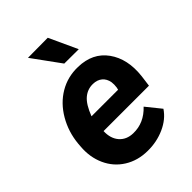

<svg xmlns="http://www.w3.org/2000/svg" viewBox="-220 -854 968 968"><g transform="rotate(-45 264.5 -370.0)"><path d="M252.4 9.8Q183.1 9.3 129.6 -24.2Q76.2 -57.6 49.8 -116Q23.4 -174.3 29.3 -244.6L30.8 -264.2Q38.1 -341.3 75.7 -405.8Q113.3 -470.2 172.4 -505.1Q231.4 -540 303.2 -538.1Q405.3 -536.1 457.8 -463.1Q510.3 -390.1 497.6 -278.3L489.7 -218.3H166Q164.1 -167 190.9 -136.2Q217.8 -105.5 264.2 -104.5Q339.4 -102.5 396 -162.6L459 -84.5Q429.2 -39.6 373 -14.4Q316.9 10.7 252.4 9.8ZM296.4 -424.3Q258.3 -425.3 228.8 -400.4Q199.2 -375.5 175.8 -314H365.2L368.2 -326.7Q371.1 -346.2 368.7 -363.8Q363.8 -392.1 344.7 -408Q325.7 -423.8 296.4 -424.3ZM369.6 -598.6 266.6 -599.1 157.7 -749 299.8 -750Z"/></g></svg>

Font: RobotoInd
Style: Bold Italic
Weight: 700
Italic angle: -12°
Designer: Google
Version: Version 2.001150; 2014